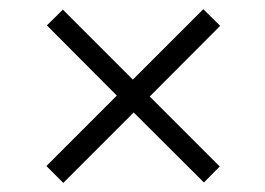

<svg xmlns="http://www.w3.org/2000/svg" viewBox="-20 -549 583 422"><path d="M119.1 -147 82 -184.1 236.8 -338.9 83 -493.2 118.2 -527.8 272 -374 426.8 -528.8 463.9 -492.2 309.1 -336.9 462.9 -183.1 428.2 -147.9 273.9 -301.8Z"/></svg>

Font: Libre Baskerville
Style: Italic
Weight: 400
Designer: Pablo Impallari, Rodrigo Fuenzalida
Foundry: Pablo Impallari, Rodrigo Fuenzalida
Version: Version 1.000